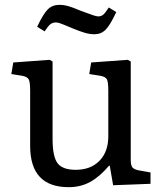

<svg xmlns="http://www.w3.org/2000/svg" viewBox="-20 -762 674 796"><path d="M265 14Q105 14 105 -157V-386Q105 -422 99 -433Q93 -444 71 -448L27 -455L35 -503L186 -514L198 -507V-186Q198 -113 218.5 -85.5Q239 -58 294 -58Q356 -58 392.5 -95.5Q429 -133 429 -197V-386Q429 -421 423.5 -432.5Q418 -444 395 -448L350 -455L358 -503L510 -514L522 -507V-101Q522 -77 528.5 -68.5Q535 -60 554 -56L604 -47V0L449 6L435 -75H432Q393 -29 353.5 -7.5Q314 14 265 14ZM372 -620Q353 -620 333.5 -625.5Q314 -631 282 -644Q242 -661 230.5 -665Q219 -669 212 -669Q199 -669 189.5 -662Q180 -655 165 -632L134 -651Q159 -704 178 -723Q197 -742 227 -742Q244 -742 262 -737Q280 -732 313 -718Q348 -705 364 -699.5Q380 -694 387 -694Q400 -694 408.5 -701.5Q417 -709 431 -731L462 -712Q437 -658 418 -639Q399 -620 372 -620Z"/></svg>

Font: Text Regular
Style: Regular
Weight: 400
Designer: Latin by Veronika Burian and Jose Scaglione. Greek by Irene Vlachou. Cyrillic by Vera Evstafieva.
Foundry: TypeTogether
Version: Version 3.002